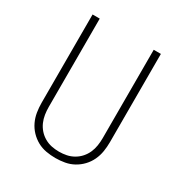

<svg xmlns="http://www.w3.org/2000/svg" viewBox="-173 -863 946 998"><g transform="rotate(30 300.0 -363.5)"><path d="M300 8Q272 8 244 3Q216 -2 191.5 -15.5Q167 -29 147.5 -49.5Q128 -70 116 -95.5Q104 -121 99.5 -149Q95 -177 95 -205V-735H138V-205Q138 -182 141.5 -159.5Q145 -137 154 -116.5Q163 -96 178 -79Q193 -62 213 -50.5Q233 -39 255 -34.5Q277 -30 300 -30Q323 -30 345 -34.5Q367 -39 387 -50.5Q407 -62 422 -79Q437 -96 446 -116.5Q455 -137 458.5 -159.5Q462 -182 462 -205V-735H505V-205Q505 -177 500.5 -149Q496 -121 484 -95.5Q472 -70 452.5 -49.5Q433 -29 408.5 -15.5Q384 -2 356 3Q328 8 300 8Z"/></g></svg>

Font: Iosevka SS04 XLt Ex
Style: Regular
Weight: 200
Width: 7
Monospace: yes
Designer: Belleve Invis
Foundry: Belleve Invis
Version: Version 19.0.0; ttfautohint (v1.8.4)